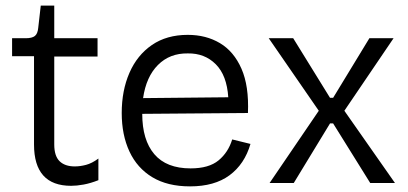

<svg xmlns="http://www.w3.org/2000/svg" viewBox="-20 -651 1450 683"><path d="M233 10Q101 10 101 -137V-451H23V-515H71Q94 -515 104 -523Q114 -531 116 -552L125 -631H173V-515H327V-450H173V-137Q173 -96 192 -77.5Q211 -59 246 -59Q265 -59 286 -64.5Q307 -70 330 -87V-10Q302 1 277.5 5.5Q253 10 233 10Z M656 12Q576 12 522 -20.5Q468 -53 440.5 -112Q413 -171 413 -249Q413 -329 440.5 -392Q468 -455 520.5 -491Q573 -527 648 -527Q713 -527 762.5 -497.5Q812 -468 839 -406.5Q866 -345 862 -249L486 -246Q486 -153 529 -102.5Q572 -52 658 -52Q723 -52 757.5 -80.5Q792 -109 806 -155L871 -139Q850 -67 796.5 -27.5Q743 12 656 12ZM648 -461Q584 -462 542 -420Q500 -378 489 -302L792 -305Q787 -383 747.5 -422.5Q708 -462 648 -461Z M939 0 1114 -257 936 -515H1023L1154 -303H1165L1294 -515H1380L1205 -257L1385 0H1297L1165 -212H1154L1025 0Z"/></svg>

Font: Bricolage Grotesque 12pt Light
Style: Regular
Weight: 300
Designer: Mathieu Triay
Foundry: Atelier Triay
Version: Version 1.001; ttfautohint (v1.8.4.7-5d5b);gftools[0.9.33.de